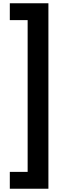

<svg xmlns="http://www.w3.org/2000/svg" viewBox="-20 -886 394 1174"><path d="M40 165V268H276V-866H40V-763H149V165Z"/></svg>

Font: Noto Sans Telugu UI
Style: Bold
Weight: 700
Designer: Jelle Bosma - Monotype Design Team
Foundry: Monotype Imaging Inc.
Version: Version 2.005